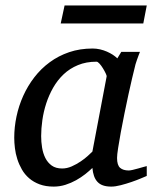

<svg xmlns="http://www.w3.org/2000/svg" viewBox="-20 -672 561 704"><path d="M371.1 -392.1Q371.6 -394.5 367.4 -403.3Q363.3 -412.1 357.4 -421.6Q351.6 -431.2 345 -438.5Q338.4 -445.8 334 -445.8Q295.9 -445.8 265.9 -433.3Q235.8 -420.9 213.4 -399.7Q190.9 -378.4 175 -350.6Q159.2 -322.8 149.4 -292.5Q139.6 -262.2 135.3 -231.4Q130.9 -200.7 130.9 -172.9Q130.9 -151.9 134.3 -130.9Q137.7 -109.9 146.2 -92.8Q154.8 -75.7 169.7 -64.9Q184.6 -54.2 208 -54.2Q225.6 -54.2 243.2 -62Q260.7 -69.8 275.9 -80.1Q291 -90.3 302.2 -100.6Q313.5 -110.8 318.8 -116.2ZM518.1 -26.9Q512.2 -24.4 496.6 -17.8Q481 -11.2 461.7 -4.6Q442.4 2 422.6 7.1Q402.8 12.2 388.2 12.2Q370.1 12.2 357.7 7.8Q345.2 3.4 337.2 -5.4Q329.1 -14.2 324.7 -26.9Q320.3 -39.6 318.8 -56.2Q307.6 -45.4 292.5 -33.4Q277.3 -21.5 259 -11.2Q240.7 -1 220 5.6Q199.2 12.2 176.8 12.2Q147.5 12.2 125.2 3.9Q103 -4.4 86.9 -18.3Q70.8 -32.2 60.3 -50.5Q49.8 -68.8 43.5 -88.6Q37.1 -108.4 34.7 -128.7Q32.2 -148.9 32.2 -167Q32.2 -205.6 40.5 -244.9Q48.8 -284.2 65.2 -320.6Q81.5 -356.9 106 -388.7Q130.4 -420.4 162.4 -443.8Q194.3 -467.3 233.6 -480.7Q272.9 -494.1 319.8 -494.1Q333.5 -494.1 346.9 -491Q360.4 -487.8 372.1 -482.7Q383.8 -477.5 393.6 -471.2Q403.3 -464.8 410.2 -458L424.8 -481.9H493.2Q490.7 -476.1 487.8 -468Q484.9 -460 481.9 -451.7Q479 -443.4 476.8 -436Q474.6 -428.7 474.1 -424.8Q470.7 -411.6 464.4 -385Q458 -358.4 450.9 -325.2Q443.8 -292 436.3 -255.6Q428.7 -219.2 422.9 -186.8Q417 -154.3 413.1 -129.2Q409.2 -104 409.2 -92.8Q409.2 -66.4 420.4 -56.6Q431.6 -46.9 452.1 -46.9Q457 -46.9 466.6 -49.1Q476.1 -51.3 486.3 -54.2Q496.6 -57.1 505.4 -59.6Q514.2 -62 518.1 -63ZM505.4 -585.9H202.6L216.8 -651.9H518.1Z"/></svg>

Font: Charis SIL
Style: Italic
Weight: 400
Italic angle: -11°
Foundry: SIL International
Version: Version 4.112